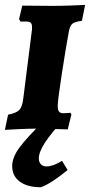

<svg xmlns="http://www.w3.org/2000/svg" viewBox="-20 -526 368 785"><path d="M216 -93Q216 -76 221.5 -69.5Q227 -63 239 -63Q251 -63 258.5 -64Q266 -65 268 -65L272 -58L257 3Q242 3 202.5 1.5Q163 0 128 0Q97 0 55 2Q13 4 0 5L13 -57Q47 -64 59 -76.5Q71 -89 75 -122L110 -399Q111 -405 111 -415Q111 -428 105.5 -433Q100 -438 86 -438H64Q62 -440 58 -448L71 -503L195 -502Q231 -502 271.5 -503.5Q312 -505 328 -506L315 -441Q286 -437 276.5 -429.5Q267 -422 262 -400Q249 -330 232.5 -222.5Q216 -115 216 -93ZM146.6 239.5Q92.1 239.5 61 216.7Q29.8 193.9 29.8 152.4Q29.8 117.8 60 76.7Q90.2 35.6 168.3 -40.6H244.5Q189.1 17.8 163.9 56.9Q138.7 96 138.7 121.7Q138.7 136.6 147.1 145.5Q155.5 154.4 170.3 154.4Q197 154.4 233.6 131.6L256.4 169.2Q186.1 226.6 146.6 239.5Z"/></svg>

Font: Alegreya SC ExtraBold
Style: Italic
Weight: 800
Italic angle: -7°
Designer: Juan Pablo del Peral
Foundry: Huerta Tipografica
Version: Version 2.007; ttfautohint (v1.6)